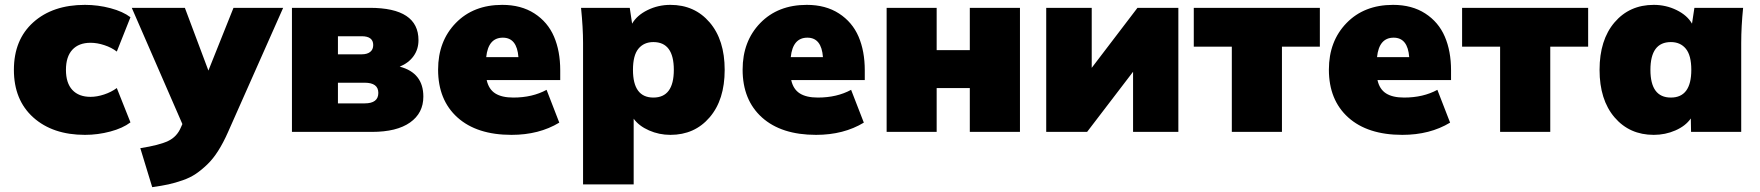

<svg xmlns="http://www.w3.org/2000/svg" viewBox="-20 -542 7233 789"><path d="M329.1 12.2Q196.8 12.2 116.9 -59.3Q37.1 -130.9 37.1 -254.9Q37.1 -378.9 116.9 -450.4Q196.8 -522 329.1 -522Q382.8 -522 434.1 -508.3Q485.4 -494.6 516.1 -471.2L460 -330.1Q438.5 -346.7 408.9 -356.4Q379.4 -366.2 352.1 -366.2Q303.7 -366.2 277.3 -337.6Q251 -309.1 251 -254.9Q251 -200.7 277.3 -172.4Q303.7 -144 352.1 -144Q378.4 -144 408 -153.8Q437.5 -163.6 460 -180.2L516.1 -39.1Q484.4 -15.1 433.3 -1.5Q382.3 12.2 329.1 12.2Z M605.5 227.1 556.6 66.9Q634.3 54.7 670.9 37.4Q707.5 20 723.6 -19L729.5 -32.2L521.5 -509.8H739.7L836.4 -252L939.5 -509.8H1143.6L916.5 2Q897.5 44.9 876.7 77.6Q856 110.4 832.3 133.3Q808.6 156.2 785.2 172.1Q761.7 188 731 198.7Q700.2 209.5 672.4 215.6Q644.5 221.7 605.5 227.1Z M1179.7 0V-509.8H1499.5Q1699.7 -509.8 1699.7 -377Q1699.7 -339.4 1679.4 -311.3Q1659.2 -283.2 1622.6 -268.1Q1719.7 -242.7 1719.7 -145Q1719.7 -77.1 1665 -38.6Q1610.4 0 1508.3 0ZM1368.7 -318.8H1466.3Q1488.8 -318.8 1501.2 -328.6Q1513.7 -338.4 1513.7 -356.9Q1513.7 -393.1 1466.3 -393.1H1368.7ZM1368.7 -117.2H1478.5Q1534.7 -117.2 1534.7 -160.2Q1534.7 -202.1 1478.5 -202.1H1368.7Z M2082 12.2Q1939.5 12.2 1859.9 -59.3Q1780.3 -130.9 1780.3 -255.9Q1780.3 -372.6 1852.8 -447.3Q1925.3 -522 2043.9 -522Q2121.6 -522 2176.3 -486.6Q2231 -451.2 2256.6 -391.6Q2282.2 -332 2282.2 -252.9V-212.9H1980Q1988.3 -175.3 2015.1 -158.2Q2042 -141.1 2089.4 -141.1Q2168 -141.1 2226.1 -172.9L2278.3 -38.1Q2195.3 12.2 2082 12.2ZM2046.4 -387.2Q1986.3 -387.2 1978 -307.1H2110.4Q2104.5 -387.2 2046.4 -387.2Z M2376 215.8V-365.2Q2376 -428.2 2367.7 -509.8H2567.9L2577.6 -444.8Q2597.2 -479 2640.9 -500.5Q2684.6 -522 2734.9 -522Q2834.5 -522 2896.2 -450Q2958 -377.9 2958 -254.9Q2958 -131.8 2896.2 -59.8Q2834.5 12.2 2734.9 12.2Q2688.5 12.2 2647 -6.1Q2605.5 -24.4 2584 -54.2V215.8ZM2749 -254.9Q2749 -369.1 2665 -369.1Q2626 -369.1 2603.5 -341.8Q2581.1 -314.5 2581.1 -254.9Q2581.1 -141.1 2665 -141.1Q2749 -141.1 2749 -254.9Z M3333.5 12.2Q3190.9 12.2 3111.3 -59.3Q3031.7 -130.9 3031.7 -255.9Q3031.7 -372.6 3104.2 -447.3Q3176.8 -522 3295.4 -522Q3373 -522 3427.7 -486.6Q3482.4 -451.2 3508.1 -391.6Q3533.7 -332 3533.7 -252.9V-212.9H3231.4Q3239.7 -175.3 3266.6 -158.2Q3293.5 -141.1 3340.8 -141.1Q3419.4 -141.1 3477.5 -172.9L3529.8 -38.1Q3446.8 12.2 3333.5 12.2ZM3297.9 -387.2Q3237.8 -387.2 3229.5 -307.1H3361.8Q3356 -387.2 3297.9 -387.2Z M3623.5 0V-509.8H3829.1V-335.9H3965.3V-509.8H4171.4V0H3965.3V-180.2H3829.1V0Z M4279.3 0V-509.8H4466.3V-263.2L4654.3 -509.8H4822.3V0H4636.2V-247.1L4447.3 0Z M5042 0V-350.1H4885.7V-509.8H5403.8V-350.1H5248V0Z M5742.7 12.2Q5600.1 12.2 5520.5 -59.3Q5440.9 -130.9 5440.9 -255.9Q5440.9 -372.6 5513.4 -447.3Q5585.9 -522 5704.6 -522Q5782.2 -522 5836.9 -486.6Q5891.6 -451.2 5917.2 -391.6Q5942.9 -332 5942.9 -252.9V-212.9H5640.6Q5648.9 -175.3 5675.8 -158.2Q5702.6 -141.1 5750 -141.1Q5828.6 -141.1 5886.7 -172.9L5939 -38.1Q5856 12.2 5742.7 12.2ZM5707 -387.2Q5647 -387.2 5638.7 -307.1H5771Q5765.1 -387.2 5707 -387.2Z M6144.5 0V-350.1H5988.3V-509.8H6506.3V-350.1H6350.6V0Z M6775.9 12.2Q6676.3 12.2 6614.7 -59.8Q6553.2 -131.8 6553.2 -254.9Q6553.2 -377.9 6614.7 -450Q6676.3 -522 6775.9 -522Q6826.2 -522 6869.9 -500.5Q6913.6 -479 6933.1 -444.8L6942.9 -509.8H7143.1Q7135.3 -433.1 7135.3 -365.2V0H6929.2L6928.2 -55.2Q6906.7 -24.4 6865 -6.1Q6823.2 12.2 6775.9 12.2ZM6930.2 -254.9Q6930.2 -314.5 6907.7 -341.8Q6885.3 -369.1 6846.2 -369.1Q6762.2 -369.1 6762.2 -254.9Q6762.2 -141.1 6846.2 -141.1Q6930.2 -141.1 6930.2 -254.9Z"/></svg>

Font: Mulish ExtraBlack
Style: Regular
Weight: 1000
Designer: Vernon Adams
Foundry: Vernon Adams
Version: Version 3.603; ttfautohint (v1.8.3)